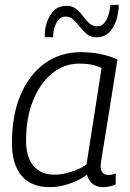

<svg xmlns="http://www.w3.org/2000/svg" viewBox="-20 -758 534 788"><path d="M402 10Q386 10 372.5 4Q359 -2 350 -14Q341 -26 337 -41Q317 -26 291.5 -14.5Q266 -3 238.5 3.5Q211 10 183 10Q134 10 99.5 -10.5Q65 -31 47 -71.5Q29 -112 29 -171Q29 -284 64 -367.5Q99 -451 163 -497.5Q227 -544 314 -544Q333 -544 353.5 -542Q374 -540 393 -536Q412 -532 429.5 -526.5Q447 -521 462 -514Q446 -414 434.5 -341.5Q423 -269 415 -219.5Q407 -170 402 -140Q397 -110 395 -95.5Q393 -81 393 -79Q393 -59 401 -49.5Q409 -40 425 -40Q433 -40 440 -41.5Q447 -43 455 -46V-1Q444 4 430.5 7Q417 10 402 10ZM335 -83 397 -479Q379 -488 356 -492.5Q333 -497 306 -497Q243 -497 193.5 -456.5Q144 -416 115.5 -345Q87 -274 87 -180Q87 -112 118 -76.5Q149 -41 203 -41Q225 -41 248.5 -46.5Q272 -52 294.5 -61Q317 -70 335 -83ZM164 -605Q164 -611 164 -622Q164 -633 168 -650Q175 -683 195.5 -708.5Q216 -734 254 -734Q277 -734 292.5 -721.5Q308 -709 320.5 -692Q333 -675 346.5 -662.5Q360 -650 380 -650Q396 -650 406.5 -662Q417 -674 423 -690Q429 -706 430 -717Q432 -727 432.5 -731Q433 -735 433 -738H467Q467 -733 467 -727Q467 -721 465 -710Q459 -664 436.5 -634.5Q414 -605 376 -605Q352 -605 336.5 -618Q321 -631 308 -647.5Q295 -664 281.5 -677Q268 -690 249 -690Q230 -690 218 -673.5Q206 -657 202 -639Q199 -625 198.5 -618Q198 -611 198 -605Z"/></svg>

Font: Georama Light
Style: Italic
Weight: 300
Italic angle: -9°
Designer: Jean-Baptiste Levee
Foundry: Production Type
Version: Version 1.001